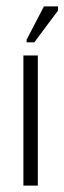

<svg xmlns="http://www.w3.org/2000/svg" viewBox="-20 -579 201 599"><path d="M53 0V-406H98V0ZM87 -447H63V-455L117 -559H161V-546Z"/></svg>

Font: Darker Grotesque
Style: Regular
Weight: 400
Designer: Gabriel Lam
Foundry: TypeRant
Version: Version 1.000;gftools[0.9.28]